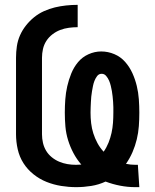

<svg xmlns="http://www.w3.org/2000/svg" viewBox="-20 -763 640 791"><path d="M537 8Q506 8 475 2Q444 -4 415 -15Q387 -2 356 3Q325 8 294 8Q263 8 232 3Q201 -2 172 -13.5Q143 -25 118 -45Q93 -65 76.5 -91Q60 -117 53 -148Q46 -179 46 -210V-525Q46 -549 49.5 -572.5Q53 -596 62.5 -617.5Q72 -639 87 -658Q102 -677 120.5 -692Q139 -707 161 -717Q183 -727 206 -732.5Q229 -738 252.5 -740.5Q276 -743 300 -743V-651Q282 -651 263.5 -648.5Q245 -646 228 -639.5Q211 -633 196 -621.5Q181 -610 171 -594.5Q161 -579 157 -561Q153 -543 153 -525V-210Q153 -192 157 -174.5Q161 -157 170 -142Q179 -127 193 -115.5Q207 -104 223.5 -97Q240 -90 257.5 -87Q275 -84 293 -84Q299 -84 304.5 -84.5Q310 -85 315 -85Q296 -107 282.5 -132.5Q269 -158 260.5 -185.5Q252 -213 249.5 -241.5Q247 -270 247 -299Q247 -326 249 -353.5Q251 -381 257 -407.5Q263 -434 273.5 -460Q284 -486 301.5 -507Q319 -528 344.5 -539.5Q370 -551 397 -551Q425 -551 451 -540Q477 -529 495.5 -508Q514 -487 525.5 -461.5Q537 -436 543.5 -409Q550 -382 552 -354Q554 -326 554 -299Q554 -271 552 -243.5Q550 -216 543.5 -189Q537 -162 526 -136.5Q515 -111 499 -88Q509 -86 518.5 -85Q528 -84 538 -84Q541 -84 543.5 -84Q546 -84 548 -84L554 8Q550 8 545.5 8Q541 8 537 8ZM407 -138Q419 -155 427 -175Q435 -195 439.5 -215.5Q444 -236 445.5 -257Q447 -278 447 -299Q447 -310 447 -321Q447 -332 446 -343Q445 -354 444 -365.5Q443 -377 441 -387.5Q439 -398 436.5 -409Q434 -420 429.5 -430.5Q425 -441 417.5 -450Q410 -459 399 -459Q387 -459 380 -449.5Q373 -440 369 -429.5Q365 -419 363 -408.5Q361 -398 359 -387Q357 -376 356 -365Q355 -354 354.5 -343Q354 -332 353.5 -321Q353 -310 353 -299Q353 -277 355.5 -255.5Q358 -234 364.5 -213.5Q371 -193 381.5 -173.5Q392 -154 407 -138Z"/></svg>

Font: Iosevka SS04 Semibold Extended
Style: Regular
Weight: 600
Width: 7
Monospace: yes
Designer: Belleve Invis
Foundry: Belleve Invis
Version: Version 19.0.0; ttfautohint (v1.8.4)